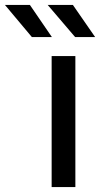

<svg xmlns="http://www.w3.org/2000/svg" viewBox="-118 -757 417 777"><path d="M91 -530V0H187V-530ZM-98 -737 11 -607H92L3 -737ZM75 -737 186 -607H267L177 -737Z"/></svg>

Font: Rookery
Style: Regular
Weight: 400
Designer: Ryan Kimball / Julieta Ulanovsky
Foundry: Motorola Mobility LLC.
Version: Version 1.0